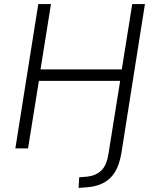

<svg xmlns="http://www.w3.org/2000/svg" viewBox="-20 -725 749 938"><path d="M364 193 367 141 406 138Q449 133 475 108Q501 83 510 26L567 -330H170L117 0H55L167 -705H229L178 -386H575L626 -705H688L573 23Q566 63 553.5 92.5Q541 122 520 143Q499 164 470.5 175.5Q442 187 404 190Z"/></svg>

Font: Nunito Sans 10pt SemiCondensed Light
Style: Italic
Weight: 300
Width: 4
Italic angle: -9°
Designer: Vernon Adams
Foundry: Vernon Adams
Version: Version 3.101;gftools[0.9.27]